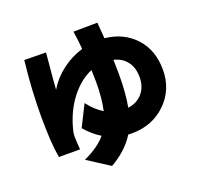

<svg xmlns="http://www.w3.org/2000/svg" viewBox="-150 -985 1300 1243"><g transform="rotate(-20 500.0 -364.0)"><path d="M116.2 -751 265.6 -749Q244.1 -521.5 244.1 -500Q284.2 -567.4 349.6 -617.2Q415 -667 493.2 -690.4Q487.3 -758.8 478.5 -814.5L643.6 -816.4Q646.5 -777.3 652.3 -706.1Q781.2 -692.4 859.9 -606.4Q938.5 -520.5 938.5 -384.8Q938.5 -249 844.7 -157.7Q751 -66.4 608.4 -66.4Q591.8 -66.4 584 -67.4Q527.3 24.4 416 87.9L264.6 -9.8Q367.2 -56.6 418.9 -119.1Q364.3 -151.4 314.5 -209L387.7 -355.5Q434.6 -294.9 486.3 -263.7Q504.9 -343.8 504.9 -460Q504.9 -482.4 502.9 -541Q418.9 -505.9 353 -419.4Q287.1 -333 257.8 -212.9Q252.9 -197.3 252.9 -173.3Q252.9 -149.4 257.8 -84H112.3Q93.8 -188.5 93.8 -370.6Q93.8 -552.7 116.2 -751ZM643.6 -230.5Q707 -239.3 743.7 -282.7Q780.3 -326.2 780.3 -391.6Q780.3 -457 748.5 -499Q716.8 -541 659.2 -554.7Q661.1 -482.4 661.1 -453.1Q661.1 -326.2 643.6 -230.5Z"/></g></svg>

Font: GenEi M Gothic v2 Heavy
Style: Regular
Weight: 800
Version: Version 2.0